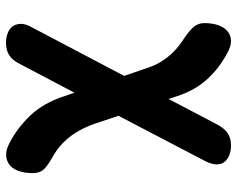

<svg xmlns="http://www.w3.org/2000/svg" viewBox="-95 -505 790 640"><g transform="rotate(90 300.0 -185.0)"><path d="M192 146Q181 168 164.5 179Q148 190 123 190Q106 190 91 184.5Q76 179 68 168Q60 157 59.5 141Q59 125 71 104L233 -204L205 -285Q197 -309 185 -328Q173 -347 159 -362Q145 -377 131 -387.5Q117 -398 106 -405Q78 -424 67.5 -438.5Q57 -453 57 -471Q57 -499 64.5 -519Q72 -539 85.5 -549.5Q99 -560 117 -560Q135 -560 156 -548Q179 -536 200 -520.5Q221 -505 240 -485Q259 -465 274 -440Q289 -415 300 -382L310 -352L396 -516Q408 -538 424 -549Q440 -560 465 -560Q482 -560 496.5 -554.5Q511 -549 519.5 -538.5Q528 -528 528 -512Q528 -496 517 -474L366 -185L393 -104Q403 -76 416 -53Q429 -30 444.5 -12.5Q460 5 476 17Q492 29 507 37Q537 54 547 67Q557 80 557 101Q557 129 549.5 149Q542 169 528.5 179Q515 189 497 189.5Q479 190 458 179Q407 153 365 109Q323 65 300 -6L289 -38Z"/></g></svg>

Font: Maple Mono
Style: Bold
Weight: 700
Monospace: yes
Designer: subframe7536
Version: Version 7.200